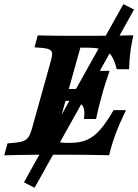

<svg xmlns="http://www.w3.org/2000/svg" viewBox="-39 -739 658 914"><path d="M40.7 -1.2Q10.3 -0.8 -19 0.4L-3.2 -56.5L32.4 -59.6Q59.2 -62 73.8 -68.2Q88.4 -74.4 97.2 -87.6Q106 -100.7 112.9 -125.8L202 -445.2Q209.7 -470.7 209.1 -483.6Q208.6 -496.5 197.7 -502.5Q186.7 -508.6 160.8 -511L125.4 -513.8L140.7 -570.6Q207.7 -568.5 297 -568.5H297.5H401.4Q505.4 -568.5 595.8 -571Q586.1 -526.6 581.5 -491.5Q576.8 -456.4 575.6 -409.7H516.7Q506.2 -451.6 492.1 -473Q478 -494.4 450.6 -503.2Q423.2 -512.1 372.4 -512.1H343.6L233.4 -118.1Q226.6 -94.2 228.5 -81.5Q230.3 -68.9 242 -63.9Q253.6 -58.9 278 -58.9H294.4Q340.6 -58.9 373.5 -72.7Q406.4 -86.5 436.2 -119.7Q466 -153 501.6 -214.6H560.5Q529.2 -149.4 510.8 -99.8Q492.4 -50.2 480.7 0Q388.8 -2.4 288 -2.4H142.7H137.7Q89.2 -2.4 40.7 -1.2ZM264.6 -315.3H420.3L404.1 -258.9H248.5ZM284.5 -258.9 313.6 -315.3Q345 -315.3 363.8 -323.7Q382.6 -332 395.8 -349.9Q409 -367.8 425 -401.6H482.8Q464.9 -350.1 454.7 -316.5L446.5 -287.1Q428.9 -224.8 418.3 -172.6H360.5Q367.7 -219.2 351.8 -239Q336 -258.9 284.5 -258.9ZM74.9 129 548.3 -719.4 599.1 -693.5 125.7 154.8Z"/></svg>

Font: Playfair Micro SmCond SmLight
Style: Italic
Weight: 360
Width: 4
Italic angle: -15.6°
Designer: Claus Eggers Sørensen
Foundry: Claus Eggers Sørensen
Version: Version 2.203;Glyphs 3.3 (3326)